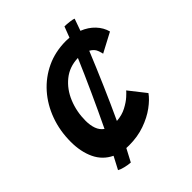

<svg xmlns="http://www.w3.org/2000/svg" viewBox="-188 -772 893 893"><g transform="rotate(-45 258.5 -325.0)"><path d="M441 -162.5Q423.5 -137.5 389.2 -112.2Q355 -87 308.2 -70.5Q261.5 -54 206 -54Q196.5 -54 187.5 -54.5Q168 -16.5 154.5 8Q135.5 6.5 117.5 2Q99.5 -2.5 87.5 -9Q103 -37.5 120 -71Q71 -94.5 48 -143.5Q25 -192.5 25 -257.5Q25 -329.5 48 -392.8Q71 -456 113.2 -503.8Q155.5 -551.5 213.2 -578.5Q271 -605.5 341 -605.5Q352.5 -605.5 363.5 -604.5Q375 -633.5 384 -658Q399 -658 418.2 -655.5Q437.5 -653 443 -650Q433.5 -622.5 422 -591Q459 -576.5 483.8 -550.2Q508.5 -524 517 -491.5L421.5 -441Q420.5 -448 414 -466Q407.5 -484 385.5 -496.5Q353 -417 316.5 -332.8Q280 -248.5 245.5 -174.5Q281 -177 309 -191.8Q337 -206.5 354.5 -222.5Q372 -238.5 376.5 -244.5ZM143 -278Q143 -248.5 151.2 -225.5Q159.5 -202.5 178.5 -189Q216.5 -268 254.5 -351.5Q292.5 -435 324.5 -510Q267.5 -508.5 226.8 -475.5Q186 -442.5 164.5 -390Q143 -337.5 143 -278Z"/></g></svg>

Font: Grandstander Medium
Style: Italic
Weight: 500
Italic angle: -15°
Designer: Tyler Finck
Foundry: Etcetera Type Co
Version: Version 1.200; ttfautohint (v1.8.3)